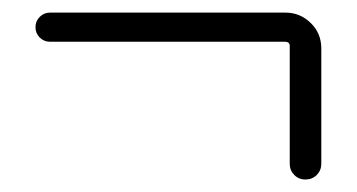

<svg xmlns="http://www.w3.org/2000/svg" viewBox="-20 -409 574 309"><path d="M446.3 -145.5V-335Q446.3 -341.8 438.5 -341.8H60.5Q50.8 -341.8 43.9 -348.6Q37.1 -355.5 37.1 -365.2Q37.1 -375 43.9 -381.8Q50.8 -388.7 60.5 -388.7H439.5Q462.9 -388.7 480 -372.1Q497.1 -355.5 497.1 -331.1V-145.5Q497.1 -134.8 489.7 -127.4Q482.4 -120.1 471.7 -120.1Q460.9 -120.1 453.6 -127.4Q446.3 -134.8 446.3 -145.5Z"/></svg>

Font: Gen Jyuu Gothic P Light
Style: Regular
Weight: 200
Designer: [Source Han Sans]
Ryoko NISHIZUKA  (kana & ideographs); Paul D. Hunt (Latin, Greek & Cyrillic); Wenlong ZHANG  (bopomofo
Version: Version 1.002.20150607